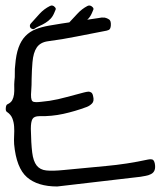

<svg xmlns="http://www.w3.org/2000/svg" viewBox="-20 -676 582 696"><path d="M6.8 -297.9Q19.5 -303.7 24.4 -313Q29.3 -322.3 30.8 -334Q32.2 -345.7 31.7 -357.9Q31.2 -370.1 32.2 -381.8Q34.2 -396.5 33.7 -411.1Q33.2 -425.8 35.2 -440.4Q38.1 -478.5 47.4 -503.9Q56.6 -529.3 72.3 -545.4Q87.9 -561.5 108.9 -569.8Q129.9 -578.1 157.2 -583Q202.1 -590.8 246.6 -597.2Q291 -603.5 335.9 -610.4Q348.6 -613.3 359.4 -612.3Q368.2 -610.4 375.5 -605.5Q382.8 -600.6 381.8 -584Q380.9 -570.3 374 -567.4Q367.2 -564.5 359.4 -563.5Q307.6 -553.7 256.8 -543.5Q206.1 -533.2 153.3 -526.4Q126 -522.5 113.3 -503.9Q100.6 -485.4 97.7 -450.2Q96.7 -435.5 95.7 -420.9Q94.7 -406.2 94.7 -391.6Q94.7 -365.2 93.3 -348.6Q91.8 -332 92.8 -322.3Q93.8 -312.5 97.7 -309.1Q101.6 -305.7 111.3 -305.7Q119.1 -305.7 130.4 -307.1Q141.6 -308.6 159.2 -310.5Q190.4 -315.4 221.7 -324.2Q252.9 -333 284.2 -340.8Q289.1 -341.8 293 -342.8Q296.9 -343.8 300.8 -343.8Q305.7 -343.8 310.5 -340.8Q315.4 -337.9 317.4 -328.1Q322.3 -309.6 313.5 -300.8Q304.7 -292 293.9 -288.1Q252 -272.5 209.5 -263.2Q167 -253.9 123 -254.9Q103.5 -254.9 97.7 -244.6Q91.8 -234.4 91.8 -209Q92.8 -155.3 96.7 -123.5Q100.6 -91.8 112.8 -76.2Q125 -60.5 147.9 -58.1Q170.9 -55.7 210 -59.6Q287.1 -67.4 363.8 -74.2Q440.4 -81.1 516.6 -97.7Q524.4 -99.6 531.2 -98.1Q538.1 -96.7 541 -84Q546.9 -54.7 527.3 -44.9Q517.6 -40 508.3 -38.6Q499 -37.1 489.3 -35.2Q410.2 -26.4 334 -17.1Q257.8 -7.8 187.5 0Q116.2 0 77.6 -33.7Q39.1 -67.4 31.2 -153.3Q30.3 -168 31.2 -184.6Q32.2 -201.2 31.2 -216.8Q30.3 -232.4 24.9 -246.6Q19.5 -260.7 4.9 -270.5Q0 -273.4 1 -284.7Q2 -295.9 6.8 -297.9ZM315.4 -650.4Q320.3 -645.5 318.4 -641.1Q316.4 -636.7 314.5 -631.8Q308.6 -617.2 300.3 -608.4Q292 -599.6 281.7 -593.3Q271.5 -586.9 260.3 -582Q249 -577.1 239.3 -570.3Q228.5 -570.3 226.6 -576.2Q222.7 -582 227.5 -590.8Q244.1 -608.4 260.3 -626Q276.4 -643.6 296.9 -654.3Q306.6 -659.2 315.4 -650.4ZM178.7 -650.4Q183.6 -645.5 181.6 -641.1Q179.7 -636.7 177.7 -631.8Q171.9 -617.2 163.6 -608.4Q155.3 -599.6 145 -593.3Q134.8 -586.9 123.5 -582Q112.3 -577.1 102.5 -570.3Q93.8 -570.3 89.8 -576.2Q85.9 -584 91.8 -590.8Q107.4 -608.4 123.5 -626Q139.6 -643.6 161.1 -654.3Q170.9 -659.2 178.7 -650.4Z"/></svg>

Font: Scriphy
Style: Regular
Weight: 400
Designer: Ala M. Lockhart
Foundry: Ala M. Lockhart
Version: Version 1.0 2021